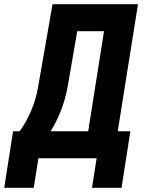

<svg xmlns="http://www.w3.org/2000/svg" viewBox="-64 -750 684 910"><path d="M-44 140 -2 -128H29Q57 -165 81.5 -220.5Q106 -276 117 -340L185 -730H590L494 -128H554L512 140H372L394 0H118L96 140ZM354 -128 429 -602H302L257 -341Q246 -279 223.5 -223Q201 -167 176 -128Z"/></svg>

Font: JetBrains Mono Extra Bold
Style: Italic
Weight: 800
Italic angle: -9°
Monospace: yes
Designer: Philipp Nurullin, Konstantin Bulenkov
Foundry: JetBrains
Version: 2.002